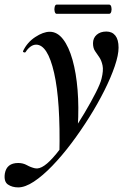

<svg xmlns="http://www.w3.org/2000/svg" viewBox="-94 -533 567 834"><path d="M-15 281Q-41 281 -59.5 268.5Q-78 256 -73 221Q-65 175 -15 175Q6 175 23 184.5Q40 194 58 198Q76 202 99 186Q121 171 151 134.5Q181 98 213 51.5Q245 5 273.5 -43Q302 -91 322 -130.5Q342 -170 347 -191Q356 -227 351.5 -248.5Q347 -270 337.5 -284Q328 -298 319 -311Q310 -324 310 -345Q310 -368 326 -382Q342 -396 368 -396Q393 -396 407 -378.5Q421 -361 421 -326Q421 -294 404.5 -245.5Q388 -197 359.5 -140Q331 -83 294 -24Q257 35 216 89.5Q175 144 133 187.5Q91 231 53 256Q15 281 -15 281ZM164 135Q169 -94 141 -216.5Q113 -339 63 -339Q50 -339 38 -330Q26 -321 18 -308Q16 -304 10.5 -305.5Q5 -307 6 -311Q24 -349 59 -372Q94 -395 122 -395Q155 -395 180 -362.5Q205 -330 221 -273Q237 -216 243 -142Q249 -68 244 16ZM152 -473Q146 -473 143.5 -483Q141 -493 143.5 -503Q146 -513 152 -513H380Q387 -513 389.5 -503Q392 -493 389.5 -483Q387 -473 380 -473Z"/></svg>

Font: Cormorant Light
Style: Italic
Weight: 300
Italic angle: -10°
Designer: Christian Thalmann (Catharsis Fonts)
Foundry: Catharsis Fonts
Version: Version 4.000